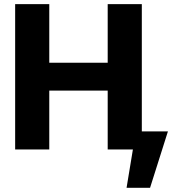

<svg xmlns="http://www.w3.org/2000/svg" viewBox="-20 -727 861 934"><path d="M53.7 -707H219.7V-421.9H503.9V-707H669.9V-87.9H796.9L710 186.5H595.7L626.5 0H503.9V-286.1H219.7V0H53.7Z"/></svg>

Font: Pretendard ExtraBold
Style: Regular
Weight: 800
Designer: Base glyphs from Inter by Rasmus Andersson; Hangeul glyphs from Noto Sans CJK(Source Han Sans) by Jang Soo-young and Kan
Foundry: Kil Hyung-jin
Version: Version 1.309